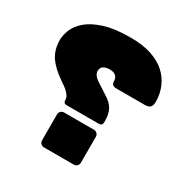

<svg xmlns="http://www.w3.org/2000/svg" viewBox="-167 -873 985 1015"><g transform="rotate(30 326.0 -366.0)"><path d="M229 -253Q209 -253 209 -273V-275Q209 -284 204.5 -293.5Q200 -303 186 -317Q172 -331 141 -351Q81 -392 53 -434Q25 -476 25 -534Q25 -563 38.5 -597Q52 -631 87 -661.5Q122 -692 184.5 -712Q247 -732 344 -732Q419 -732 472.5 -714Q526 -696 560 -664.5Q594 -633 610.5 -593Q627 -553 628 -509Q629 -484 619.5 -472.5Q610 -461 585 -461H413Q396 -461 389 -468Q382 -475 382 -488Q382 -508 369.5 -519.5Q357 -531 333 -531Q310 -531 295 -522Q280 -513 280 -493Q280 -481 287 -469.5Q294 -458 315 -443.5Q336 -429 376 -404Q417 -379 431.5 -351Q446 -323 446 -283V-275Q446 -253 426 -253ZM236 0Q225 0 217 -8Q209 -16 209 -27V-186Q209 -197 217 -205Q225 -213 236 -213H419Q430 -213 438 -205Q446 -197 446 -186V-27Q446 -16 438 -8Q430 0 419 0Z"/></g></svg>

Font: Rubik Black
Style: Italic
Weight: 900
Italic angle: -12°
Designer: Hubert and Fischer
Foundry: Hubert and Fischer
Version: Version 2.300;gftools[0.9.30]